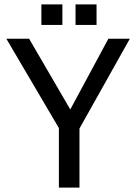

<svg xmlns="http://www.w3.org/2000/svg" viewBox="-20 -857 622 877"><path d="M249 0H343V-270L573 -680H475L301 -357L113 -680H9L249 -272ZM325 -743H421V-837H325ZM169 -743H265V-837H169Z"/></svg>

Font: Ronzino
Style: Regular
Weight: 400
Designer: Nunzio Mazzaferro
Foundry: Collletttivo
Version: Version 1.000;Glyphs 3.3 (3337)